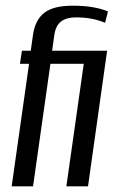

<svg xmlns="http://www.w3.org/2000/svg" viewBox="-20 -654 404 674"><path d="M21 0 82 -430H50L57 -476H88L96 -533Q104 -585 136 -609.5Q168 -634 235 -634Q274 -634 304 -629Q334 -624 359 -614L349 -574Q325 -584 300 -588.5Q275 -593 246 -593Q214 -593 195 -579Q176 -565 171 -533L163 -476H356L289 0H213L274 -430H157L96 0Z"/></svg>

Font: Alumni Sans Medium
Style: Italic
Weight: 500
Italic angle: -8°
Designer: Robert E. Leuschke
Foundry: Robert E. Leuschke
Version: Version 1.016